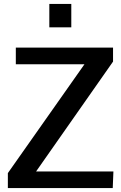

<svg xmlns="http://www.w3.org/2000/svg" viewBox="-20 -957 614 977"><path d="M20 0V-76.2L409.7 -629.9H60.5V-714.8H555.2V-643.6L163.6 -84.5H557.1L553.7 0ZM231 -817.9V-937H342.8V-817.9Z"/></svg>

Font: Pontano Sans
Style: Bold
Weight: 700
Designer: Vernon Adams
Foundry: Vernon Adams
Version: Version 2.001